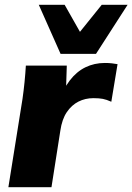

<svg xmlns="http://www.w3.org/2000/svg" viewBox="-20 -782 553 802"><path d="M15 0 74 -369Q79 -404 82.5 -439Q86 -474 88 -508H259L254 -352H224Q243 -409 271.5 -446Q300 -483 337 -501Q374 -519 418 -519Q434 -519 447 -517.5Q460 -516 471 -514L445 -357Q425 -366 409.5 -369Q394 -372 370 -372Q336 -372 307.5 -357.5Q279 -343 259 -313.5Q239 -284 232 -236L195 0ZM233 -557 142 -762H250L314 -649L405 -762H513L381 -557Z"/></svg>

Font: Mulish ExtraLight Black
Style: Italic
Weight: 900
Italic angle: -9°
Version: Version 3.603